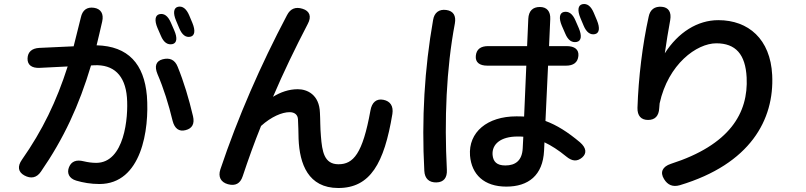

<svg xmlns="http://www.w3.org/2000/svg" viewBox="-20 -876 4040 962"><path d="M795 -579C761 -570 753 -544 769 -505C800 -433 825 -353 845 -270C855 -232 877 -215 910 -224C943 -232 956 -256 947 -294C926 -383 901 -466 870 -542C856 -577 830 -588 795 -579ZM102 3C135 21 164 15 185 -16C299 -181 376 -347 436 -548L451 -549C549 -554 607 -499 616 -388C624 -286 603 -60 462 -60C441 -60 420 -63 399 -68C363 -77 338 -68 326 -39C314 -10 325 18 362 29C396 39 435 46 478 46C689 46 729 -226 716 -396C702 -555 623 -645 464 -649C473 -687 483 -727 492 -768C501 -807 485 -832 451 -837C416 -842 393 -826 385 -788C373 -738 361 -690 349 -644L177 -636C140 -634 119 -616 118 -583C117 -551 139 -534 179 -536L319 -543C263 -368 193 -223 90 -76C66 -42 71 -14 102 3ZM769 -736 786 -697C800 -663 820 -650 844 -655C866 -660 870 -685 853 -724L836 -763C821 -797 802 -810 779 -805C757 -800 753 -774 769 -736ZM862 -773 878 -735C892 -701 911 -687 934 -692C956 -697 960 -722 944 -761L928 -799C914 -832 895 -847 872 -842C850 -837 846 -811 862 -773Z M1122 47C1159 57 1184 44 1196 7C1224 -77 1254 -161 1288 -245C1339 -291 1393 -314 1431 -314C1456 -314 1472 -301 1473 -278C1475 -247 1475 -214 1476 -180C1481 -55 1524 66 1675 66C1835 66 1905 -57 1946 -305C1952 -344 1936 -369 1901 -376C1866 -383 1843 -363 1836 -322C1797 -105 1750 -53 1676 -53C1604 -53 1594 -117 1588 -193C1584 -237 1585 -281 1583 -311C1580 -402 1519 -429 1472 -429C1427 -429 1385 -414 1348 -391C1400 -513 1459 -635 1522 -756C1542 -793 1532 -821 1496 -832C1461 -843 1435 -833 1418 -800C1285 -548 1172 -289 1084 -27C1072 10 1086 37 1122 47Z M2167 38C2203 37 2221 15 2219 -25C2206 -276 2216 -531 2259 -758C2266 -797 2252 -821 2216 -826C2180 -831 2156 -813 2150 -776C2107 -532 2092 -280 2106 -20C2108 19 2130 39 2167 38ZM2335 -96C2343 -2 2405 59 2517 59C2627 59 2700 3 2706 -121L2708 -163C2742 -147 2778 -124 2817 -92C2846 -68 2871 -65 2897 -87C2921 -108 2918 -135 2886 -163C2824 -215 2770 -249 2713 -270L2726 -547H2816C2853 -547 2875 -563 2878 -596C2881 -628 2859 -645 2819 -645H2731L2737 -780C2739 -819 2720 -841 2685 -841C2649 -841 2629 -821 2627 -782L2621 -645H2426C2388 -645 2367 -629 2364 -596C2361 -564 2382 -547 2422 -547H2617L2606 -292C2593 -293 2580 -293 2567 -293C2422 -293 2326 -214 2335 -96ZM2448 -100C2444 -154 2489 -192 2573 -192C2583 -192 2592 -192 2602 -191L2599 -133C2596 -71 2562 -47 2512 -47C2469 -47 2451 -66 2448 -100ZM2795 -747 2812 -708C2826 -674 2846 -661 2870 -666C2893 -671 2896 -697 2880 -735L2863 -774C2849 -807 2829 -821 2805 -816C2783 -811 2779 -785 2795 -747ZM2888 -786 2904 -748C2918 -714 2938 -700 2961 -705C2983 -710 2987 -735 2971 -774L2955 -812C2941 -845 2922 -860 2898 -855C2876 -850 2872 -825 2888 -786Z M3227 -275C3262 -275 3281 -295 3283 -334C3284 -342 3284 -350 3285 -358C3328 -555 3471 -659 3569 -659C3666 -659 3715 -604 3721 -488C3730 -310 3637 -150 3341 -55C3299 -41 3286 -13 3307 21C3325 51 3351 62 3386 52C3739 -54 3860 -276 3849 -500C3840 -680 3730 -775 3579 -775C3475 -775 3378 -714 3311 -609C3319 -665 3328 -721 3338 -775C3345 -815 3330 -839 3296 -842C3260 -845 3237 -828 3230 -792C3199 -652 3179 -487 3174 -336C3173 -296 3192 -275 3227 -275Z"/></svg>

Font: 寒蝉团圆体 Round
Style: Regular
Weight: 500
Designer: 寒蝉字型
Version: Version 2.700;Glyphs 3.1.1 (3135)